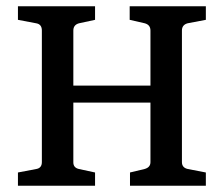

<svg xmlns="http://www.w3.org/2000/svg" viewBox="-20 -590 711 610"><path d="M634 -527 576 -516Q558 -511 558 -493V-75Q558 -57 577 -53L634 -42V0H393V-42L439 -53Q458 -58 458 -75V-264H213V-74Q213 -57 231 -53L282 -42V0H37V-42L95 -53Q113 -56 113 -75V-493Q113 -513 95 -516L37 -527V-570H282V-527L231 -516Q213 -511 213 -493V-318H458V-493Q458 -511 440 -516L392 -527V-570H634Z"/></svg>

Font: Yrsa Medium
Style: Regular
Weight: 500
Designer: Anna Giedrys (Yrsa+Rasa design), David Brezina (Yrsa art-direction, Rasa art-direction, design)
Foundry: Rosetta Type Foundry
Version: Version 2.004